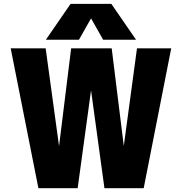

<svg xmlns="http://www.w3.org/2000/svg" viewBox="-20 -986 952 1008"><path d="M458 -889.6 394.5 -777.3H220.7L350.6 -965.8H564.5L694.3 -777.3H521.5ZM629.9 -219.7 699.2 -732.4H878.9L734.4 2H528.3L458 -511.7L387.7 2H181.6L36.1 -732.4H219.7L290 -218.8L353.5 -732.4H566.4Z"/></svg>

Font: Gen Shin Gothic Heavy
Style: Bold
Weight: 900
Designer: [Source Han Sans]
Ryoko NISHIZUKA  (kana & ideographs); Paul D. Hunt (Latin, Greek & Cyrillic); Wenlong ZHANG  (bopomofo
Version: Version 1.002.20150607